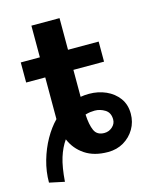

<svg xmlns="http://www.w3.org/2000/svg" viewBox="-113 -721 721 901"><g transform="rotate(-15 247.5 -270.5)"><path d="M34.2 -393.1V-490.7H127V-644.5H263.7V-490.7H412.6V-393.1H263.7V-262.2Q284.2 -265.6 305.2 -265.6Q349.6 -265.6 387.2 -248.8Q424.8 -231.9 447.8 -200.7Q470.7 -169.4 470.7 -125Q470.7 -84.5 451.2 -51.3Q431.6 -18.1 398.2 1.7Q364.7 21.5 321.8 21.5Q254.4 21.5 210 -8.3Q165.5 -38.1 145 -87.4Q122.1 -54.7 108.4 -10.7Q94.7 33.2 89.4 104L16.1 88.4Q16.1 34.7 31 -17.6Q45.9 -69.8 71 -114.5Q96.2 -159.2 127 -190.4V-393.1ZM310.5 -182.6Q300.8 -182.6 289.1 -181.2Q277.3 -179.7 264.6 -175.8Q267.1 -125.5 279.8 -97.4Q292.5 -69.3 328.1 -69.3Q350.1 -69.3 366.9 -84.2Q383.8 -99.1 383.8 -120.1Q383.8 -153.3 360.1 -168Q336.4 -182.6 310.5 -182.6Z"/></g></svg>

Font: Andika
Style: Bold
Weight: 700
Designer: Victor Gaultney, Annie Olsen, Julie Remington, Don Collingsworth, Eric Hays, Becca Hirsbrunner
Foundry: SIL International
Version: Version 6.101